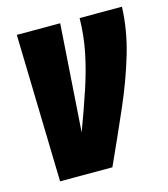

<svg xmlns="http://www.w3.org/2000/svg" viewBox="-88 -617 603 688"><g transform="rotate(-15 213.5 -273.5)"><path d="M245 0H51L37 -547H198L171 -149Q200 -227 222 -293Q244 -359 256.5 -420.5Q269 -482 270 -547H427Q424 -462 398.5 -375.5Q373 -289 332.5 -196Q292 -103 245 0Z"/></g></svg>

Font: Georama Condensed ExtraBold
Style: Italic
Weight: 800
Width: 3
Italic angle: -9°
Designer: Jean-Baptiste Levee
Foundry: Production Type
Version: Version 1.000